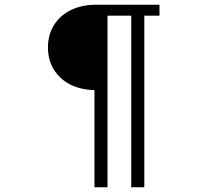

<svg xmlns="http://www.w3.org/2000/svg" viewBox="-20 -760 891 809"><path d="M378 29V-380Q287 -383 234.5 -433Q182 -483 182 -560Q182 -613 207 -653.5Q232 -694 277.5 -717Q323 -740 385 -740H652V-694H588V29H533V-694H433V29Z"/></svg>

Font: Zen Kaku Gothic Antique
Style: Bold
Weight: 700
Designer: Yoshimichi Ohira
Foundry: Positype
Version: Version 1.001